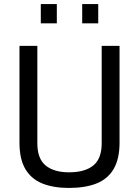

<svg xmlns="http://www.w3.org/2000/svg" viewBox="-20 -916 685 946"><path d="M320 10Q243 10 188.5 -12Q134 -34 105 -83Q76 -132 76 -213V-690H164V-210Q164 -134 205 -100.5Q246 -67 320 -67Q398 -67 439.5 -100.5Q481 -134 481 -210V-690H569V-213Q569 -133 540 -83.5Q511 -34 455.5 -12Q400 10 320 10ZM385 -801V-896H464V-801ZM181 -801V-896H260V-801Z"/></svg>

Font: Cairo Medium
Style: Regular
Weight: 500
Designer: Mohamed Gaber, Accademia di Belle Arti di Urbino
Foundry: Kief Type Foundry, Accademia di Belle Arti di Urbino
Version: Version 3.117